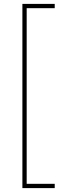

<svg xmlns="http://www.w3.org/2000/svg" viewBox="-20 -779 321 986"><path d="M95 187V-759H261V-737H117V165H261V187Z"/></svg>

Font: Tomorrow Thin
Style: Regular
Weight: 250
Designer: Tony de Marco, Monica Rizzolli
Foundry: Just in Type
Version: Version 2.002